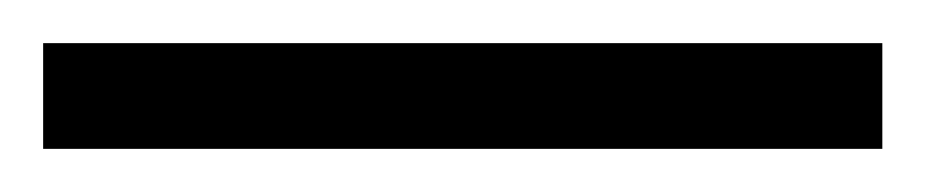

<svg xmlns="http://www.w3.org/2000/svg" viewBox="-24 63 429 89"><path d="M-4 132H385V83H-4Z"/></svg>

Font: Noto Serif Myanmar Condensed Thin
Style: Regular
Weight: 100
Width: 3
Designer: Ben Mitchell and the Monotype Design Team
Foundry: Monotype Imaging Inc.
Version: Version 2.106